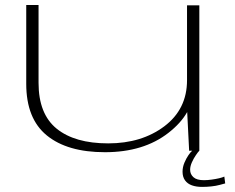

<svg xmlns="http://www.w3.org/2000/svg" viewBox="-20 -606 944 772"><path d="M740.5 0H781.5V-584.5H732V-168.5ZM135 -586H85.5V-269Q85.5 -129 168.2 -61.5Q251 6 402 6Q557.5 6 657.2 -71.8Q757 -149.5 757 -247L732 -283.5Q732 -167 640.8 -98.2Q549.5 -29.5 415 -29.5Q281 -29.5 208 -88.5Q135 -147.5 135 -273ZM792.5 145.5Q811.5 145.5 830 143.5Q848.5 141.5 863.2 137.5Q878 133.5 885.5 131.5L882 104Q874.5 107.5 860.8 110.8Q847 114 830.8 116.2Q814.5 118.5 800 118.5Q771 118.5 757.8 106.5Q744.5 94.5 744.5 76.5Q744.5 62.5 751.5 46.8Q758.5 31 767.8 17.5Q777 4 781.5 0H753Q747.5 4 738.2 17.2Q729 30.5 721.5 48.2Q714 66 714 84.5Q714 105.5 724 119.2Q734 133 751.5 139.2Q769 145.5 792.5 145.5Z"/></svg>

Font: Anybody ExtraExpanded ExtraLight
Style: Regular
Weight: 250
Width: 8
Version: Version 1.113;gftools[0.9.25]